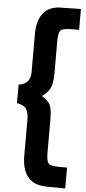

<svg xmlns="http://www.w3.org/2000/svg" viewBox="-69 -951 531 1183"><g transform="rotate(5 196.0 -359.0)"><path d="M382 67V196Q260 196 239 193Q113 177 113 14V-207Q113 -249 98 -272Q83 -295 40 -302V-416Q80 -423 96.5 -443.5Q113 -464 113 -501V-732Q113 -895 239 -911L382 -914V-785H340Q283 -785 268.5 -771.5Q254 -758 254 -707V-503Q254 -448 240.5 -416Q227 -384 189 -359Q233 -332 243.5 -304Q254 -276 254 -214V-11Q254 40 268.5 53.5Q283 67 340 67Z"/></g></svg>

Font: Sinkin Sans 700 Bold
Style: Bold
Weight: 700
Designer: Keith Bates
Foundry: K-Type
Version: Sinkin Sans (version 1.0)  by Keith Bates   •   © 2014   www